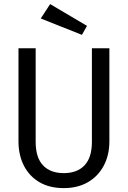

<svg xmlns="http://www.w3.org/2000/svg" viewBox="-20 -930 640 961"><path d="M527.5 -688.5V-223Q527.5 -153.5 499.2 -100.5Q471 -47.5 419.8 -18Q368.5 11.5 299 11.5Q228 11.5 177.2 -18.2Q126.5 -48 99.5 -101Q72.5 -154 72.5 -223V-688.5H158.5V-220Q158.5 -141.5 195.2 -102.5Q232 -63.5 299 -63.5Q366.5 -63.5 403.2 -102.5Q440 -141.5 440 -220V-688.5ZM231 -909.5 415.5 -800.5 390 -755.5 184 -837.5Z"/></svg>

Font: Fast_Mono
Style: Regular
Weight: 400
Monospace: yes
Designer: Carrois Corporate, Edenspiekermann AG, Nikita Prokopov
Foundry: Carrois Corporate, Edenspiekermann AG, Nikita Prokopov
Version: Version 5.002